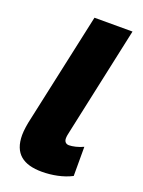

<svg xmlns="http://www.w3.org/2000/svg" viewBox="-139 -779 636 854"><g transform="rotate(20 179.5 -352.0)"><path d="M170 10C218 10 270 0 310 -21V-159C287 -148 260 -142 243 -142C228 -142 220 -152 220 -166C220 -176 222 -186 225 -199L336 -714H156L43 -193C37 -168 32 -136 32 -114C32 -26 82 10 170 10Z"/></g></svg>

Font: Noto Sans UI SemiCondensed Black
Style: Italic
Weight: 900
Width: 4
Italic angle: -372°
Designer: Monotype Design Team
Foundry: Monotype Imaging Inc.
Version: Version 1.901